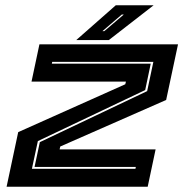

<svg xmlns="http://www.w3.org/2000/svg" viewBox="-20 -708 700 728"><path d="M5 0 49 -207 455 -388.5 457.5 -398.5H99.5L129.5 -540H655L610 -329L208.5 -152.5L206 -141.5H570L540 0ZM101 -68H493.5L495 -75H111L131 -169L538 -362.5L561.5 -473.5H178L176.5 -466.5H551.5L530.5 -366.5L123.5 -173ZM269 -556 419 -688H562.5L392.5 -556ZM368.5 -590H375.5L449.5 -653H442Z"/></svg>

Font: Tourney Expanded ExtraBold
Style: Italic
Weight: 800
Width: 7
Italic angle: -12°
Designer: Tyler Finck
Foundry: Etcetera Type Co
Version: Version 1.010; ttfautohint (v1.8.3)